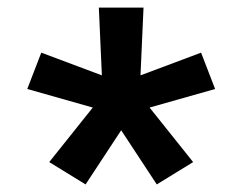

<svg xmlns="http://www.w3.org/2000/svg" viewBox="-20 -763 640 507"><path d="M206 -276 110 -335 225 -479 52 -528 89 -624 249 -564 241 -743H359L351 -564L511 -624L548 -528L375 -479L490 -335L394 -276L300 -419Z"/></svg>

Font: Iosevka Aile
Style: Bold
Weight: 700
Designer: Belleve Invis
Foundry: Belleve Invis
Version: Version 28.0.1; ttfautohint (v1.8.4)